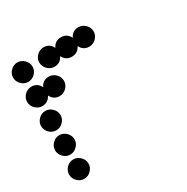

<svg xmlns="http://www.w3.org/2000/svg" viewBox="-118 -583 669 686"><g transform="rotate(-30 216.0 -240.0)"><path d="M12 -12Q0 -24 0 -40Q0 -56 12 -68Q24 -80 40 -80Q56 -80 68 -68Q80 -56 80 -40Q80 -24 68 -12Q56 0 40 0Q24 0 12 -12ZM12 -112Q0 -124 0 -140Q0 -156 12 -168Q24 -180 40 -180Q56 -180 68 -168Q80 -156 80 -140Q80 -124 68 -112Q56 -100 40 -100Q24 -100 12 -112ZM12 -212Q0 -224 0 -240Q0 -256 12 -268Q24 -280 40 -280Q56 -280 68 -268Q80 -256 80 -240Q80 -224 68 -212Q56 -200 40 -200Q24 -200 12 -212ZM40 -380Q65 -380 76 -357Q87 -380 112 -380Q128 -380 140 -368Q152 -356 152 -340Q152 -324 140 -312Q128 -300 112 -300Q87 -300 76 -323Q65 -300 40 -300Q24 -300 12 -312Q0 -324 0 -340Q0 -356 12 -368Q24 -380 40 -380ZM148 -480Q173 -480 184 -457Q195 -480 220 -480Q245 -480 256 -457Q267 -480 292 -480Q308 -480 320 -468Q332 -456 332 -440Q332 -424 320 -412Q308 -400 292 -400Q267 -400 256 -423Q245 -400 220 -400Q195 -400 184 -423Q173 -400 148 -400Q132 -400 120 -412Q108 -424 108 -440Q108 -456 120 -468Q132 -480 148 -480ZM12 -412Q0 -424 0 -440Q0 -456 12 -468Q24 -480 40 -480Q56 -480 68 -468Q80 -456 80 -440Q80 -424 68 -412Q56 -400 40 -400Q24 -400 12 -412Z"/></g></svg>

Font: Dotrice Condensed
Style: Regular
Weight: 400
Width: 2
Monospace: yes
Designer: Paul Flo Williams
Foundry: His Deeds Are Dust
Version: Version 1.001